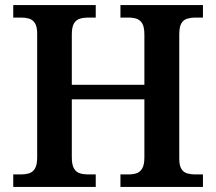

<svg xmlns="http://www.w3.org/2000/svg" viewBox="-20 -734 849 754"><path d="M32 0V-49H63Q80 -49 94.5 -53.5Q109 -58 117.5 -72.5Q126 -87 126 -116V-602Q126 -630 117 -643.5Q108 -657 94 -661Q80 -665 63 -665H32V-714H356V-665H325Q308 -665 293.5 -660.5Q279 -656 270.5 -642Q262 -628 262 -598V-401H547V-598Q547 -628 538.5 -642Q530 -656 516 -660.5Q502 -665 484 -665H453V-714H777V-665H746Q730 -665 715 -660.5Q700 -656 692 -642Q684 -628 684 -598V-111Q684 -84 692.5 -70.5Q701 -57 715.5 -53Q730 -49 746 -49H777V0H453V-49H484Q502 -49 516 -53.5Q530 -58 538.5 -72.5Q547 -87 547 -116V-344H262V-116Q262 -87 270.5 -72.5Q279 -58 293.5 -53.5Q308 -49 325 -49H356V0Z"/></svg>

Font: Noto Serif Kannada SemiBold
Style: Regular
Weight: 600
Version: Version 2.003